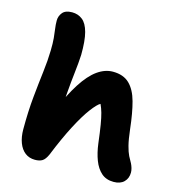

<svg xmlns="http://www.w3.org/2000/svg" viewBox="-113 -858 895 968"><g transform="rotate(15 334.5 -374.0)"><path d="M155 7Q125 7 103.5 -9.5Q82 -26 70.5 -56.5Q59 -87 59 -127Q59 -221 66.5 -296.5Q74 -372 81.5 -433Q89 -494 90 -545Q91 -584 88.5 -610.5Q86 -637 83 -657.5Q80 -678 80 -700Q80 -723 95 -741.5Q110 -760 145 -760Q176 -760 199 -742Q222 -724 233.5 -681Q245 -638 244 -564Q242 -523 236 -472Q230 -421 224.5 -353.5Q219 -286 219 -192L185 -254Q224 -348 262.5 -408Q301 -468 340.5 -496Q380 -524 421 -524Q476 -524 507.5 -493.5Q539 -463 554.5 -406Q570 -349 579 -267Q585 -214 593 -183Q601 -152 610 -134Q619 -116 628 -101Q633 -91 636.5 -79Q640 -67 640 -56Q640 -26 621 -7Q602 12 567 12Q528 12 503 -10Q478 -32 463.5 -70Q449 -108 443 -156Q436 -214 430 -250Q424 -286 417.5 -309Q411 -332 402 -351Q386 -343 357 -304.5Q328 -266 293 -199Q258 -132 220 -38Q208 -11 193.5 -2Q179 7 155 7Z"/></g></svg>

Font: Shantell Sans
Style: Bold
Weight: 700
Designer: Stephen Nixon, Anya Danilova, Shantell Martin
Foundry: Arrow Type
Version: Version 1.011;[c5ecc13dd]